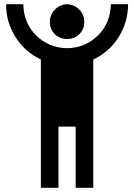

<svg xmlns="http://www.w3.org/2000/svg" viewBox="-20 -818 640 916"><path d="M9 -798Q9 -712 54 -641Q99 -570 175 -534V78H259V-214H341V78H425V-534Q501 -570 546 -641Q591 -712 591 -798H509Q507 -708 447.5 -649Q388 -590 300 -588Q212 -590 152.5 -649Q93 -708 91 -798ZM300 -798Q265 -796 241.5 -772Q218 -748 218 -713Q218 -678 241.5 -655Q265 -632 300 -632Q335 -632 358.5 -655Q382 -678 382 -713Q382 -748 358.5 -772Q335 -796 300 -798Z"/></svg>

Font: JetBrainsMono NF
Style: Regular
Weight: 400
Designer: Philipp Nurullin, Konstantin Bulenkov
Foundry: JetBrains
Version: Version 2.251; ttfautohint (v1.8.3);Nerd Fonts 2.2.2